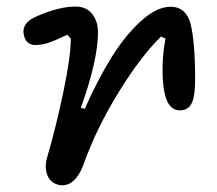

<svg xmlns="http://www.w3.org/2000/svg" viewBox="-20 -546 660 584"><path d="M157.5 16Q132.5 10 123.5 -14.8Q114.5 -39.5 124 -69.5Q150.5 -160 172.8 -266.5Q195 -373 195.5 -428.5L184.5 -440.5Q137.5 -417 112 -411.5Q99 -409.5 87.8 -409Q76.5 -408.5 67 -415Q57.5 -421.5 53.5 -436Q42 -476 93 -497Q159.5 -526 209.5 -526Q242.5 -526 260.2 -503.8Q278 -481.5 278 -447.5Q278 -363.5 226 -218L238 -215Q276.5 -302.5 318.2 -370Q360 -437.5 408.2 -481.5Q456.5 -525.5 499 -525.5Q545 -525.5 559.5 -474Q573.5 -419 573.5 -304Q573.5 -257.5 565 -236.2Q556.5 -215 537.5 -211.5Q493.5 -202.5 480.5 -263.5Q473.5 -297 474.5 -343.2Q475.5 -389.5 483.5 -428.5L470 -435Q409.5 -376.5 341.2 -266Q273 -155.5 233.5 -44.5Q221.5 -11.5 201.8 5.2Q182 22 157.5 16Z"/></svg>

Font: Monaspace Radon
Style: Regular
Weight: 400
Designer: Riley Cran & the Lettermatic Team
Foundry: Lettermatic
Version: Version 1.000 (Monaspace Radon)